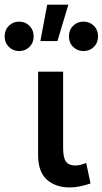

<svg xmlns="http://www.w3.org/2000/svg" viewBox="-96 -810 450 844"><path d="M210.5 14Q149 14 110.2 -20.2Q71.5 -54.5 71.5 -128.5V-495H181.5V-160Q181.5 -116.5 194 -99.5Q206.5 -82.5 235.5 -82.5Q255 -82.5 283 -93.5L302 -3.5Q278.5 4.5 255.2 9.2Q232 14 210.5 14ZM81.5 -629.5 111.5 -789.5H204.5L156.5 -629.5ZM-11.5 -585.5Q-38.5 -585.5 -57 -603.8Q-75.5 -622 -75.5 -650Q-75.5 -678.5 -57 -696.8Q-38.5 -715 -11.5 -715Q15 -715 33.5 -696.5Q52 -678 52 -650Q52 -622 33.5 -603.8Q15 -585.5 -11.5 -585.5ZM271 -585.5Q244 -585.5 225.5 -603.8Q207 -622 207 -650Q207 -678.5 225.5 -696.8Q244 -715 271 -715Q298 -715 316.5 -696.8Q335 -678.5 335 -650Q335 -622 316.5 -603.8Q298 -585.5 271 -585.5Z"/></svg>

Font: Geologica
Style: Regular
Weight: 400
Designer: Sindre Bremnes, Frode Helland
Foundry: Monokrom Skriftforlag AS
Version: Version 1.010; ttfautohint (v1.8.4.7-5d5b);gftools[0.9.28]